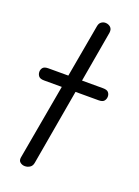

<svg xmlns="http://www.w3.org/2000/svg" viewBox="-123 -620 485 672"><g transform="rotate(20 119.5 -284.0)"><path d="M57 0Q47 0 39.5 -6Q32 -12 34 -24L127 -547Q129 -558 136 -563Q143 -568 151 -568Q162 -568 170 -561Q178 -554 176 -540L86 -23Q84 -11 75.5 -5.5Q67 0 57 0ZM-8 -328Q-8 -337 -2.5 -343.5Q3 -350 18 -350H221Q236 -350 241.5 -343.5Q247 -337 247 -328Q247 -319 241.5 -312Q236 -305 221 -305H18Q3 -305 -2.5 -312Q-8 -319 -8 -328Z"/></g></svg>

Font: Edu QLD Beginners
Style: Regular
Weight: 400
Designer: Tina and Corey Anderson
Foundry: Google for Education
Version: Version 1.001